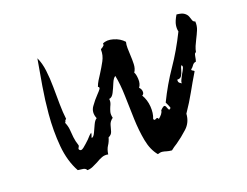

<svg xmlns="http://www.w3.org/2000/svg" viewBox="-77 -629 983 763"><g transform="rotate(-15 414.0 -247.5)"><path d="M766 -460Q769 -441 763.5 -424Q758 -407 751 -390Q746 -378 742 -365.5Q738 -353 737 -341Q731 -341 730 -327Q729 -313 727 -305Q717 -303 712.5 -294.5Q708 -286 701 -280Q700 -276 706 -274Q712 -272 712 -269Q692 -228 676 -192Q660 -156 637 -115Q638 -79 615 -54Q592 -29 569 -10Q562 -5 555.5 0.5Q549 6 544 11Q538 11 532.5 10.5Q527 10 522 9Q514 7 505.5 6.5Q497 6 486 11Q461 -14 449 -56.5Q437 -99 431 -148.5Q425 -198 419.5 -247Q414 -296 403 -333Q394 -327 388 -307.5Q382 -288 375 -270.5Q368 -253 356 -251Q358 -242 356.5 -234.5Q355 -227 352 -220Q349 -211 347 -200.5Q345 -190 350 -175Q337 -164 334.5 -150Q332 -136 329.5 -123.5Q327 -111 314 -104Q311 -87 303.5 -73.5Q296 -60 295 -39Q281 -41 268.5 -35Q256 -29 244 -20Q233 -13 222 -7Q211 -1 199 0Q195 -8 184.5 -9Q174 -10 162 -10Q131 -56 119.5 -120.5Q108 -185 108 -256Q108 -312 112.5 -369Q117 -426 122 -481Q136 -457 143 -424Q150 -391 153.5 -354Q157 -317 160.5 -282Q164 -247 170 -219Q165 -215 165 -211Q165 -207 162 -205Q171 -188 173.5 -172.5Q176 -157 179 -141Q182 -125 191 -104Q191 -101 189 -97Q186 -93 187 -89Q194 -78 206.5 -90Q219 -102 232 -117Q237 -124 242 -130Q247 -136 252 -140Q252 -136 251.5 -132.5Q251 -129 250 -127Q248 -121 249 -119Q257 -121 262.5 -136.5Q268 -152 274 -168.5Q280 -185 288 -190Q274 -217 287.5 -240Q301 -263 315 -280Q324 -291 328.5 -298.5Q333 -306 325 -309Q328 -321 334 -333Q340 -345 347 -358Q358 -379 368 -402Q378 -425 375 -449Q376 -452 382 -455Q385 -458 388 -461Q391 -464 389 -470Q406 -481 433.5 -475.5Q461 -470 479 -453Q477 -441 478.5 -427.5Q480 -414 482 -399Q485 -379 486 -359.5Q487 -340 479 -326Q485 -319 488 -298Q491 -277 482 -263Q491 -256 492.5 -245Q494 -234 486 -230Q502 -208 506.5 -179.5Q511 -151 504 -129Q506 -124 508.5 -124Q511 -124 514 -126Q516 -128 519.5 -128.5Q523 -129 526 -123Q534 -131 539 -138.5Q544 -146 544 -154Q557 -170 562 -167Q567 -164 569 -157Q573 -148 576 -148Q583 -152 581.5 -156Q580 -160 576 -167Q575 -169 573 -172Q571 -175 569 -179Q595 -247 629 -307Q663 -367 691 -439Q687 -450 688 -465.5Q689 -481 701 -506Q723 -506 733.5 -499.5Q744 -493 748 -484Q752 -475 755 -468Q758 -461 766 -460ZM667 -306Q664 -300 662 -287.5Q660 -275 655 -265Q650 -255 637 -255Q636 -244 643.5 -240Q651 -236 651 -236Q649 -242 653 -251.5Q657 -261 661 -271Q667 -283 670.5 -293Q674 -303 667 -306Z"/></g></svg>

Font: Yuji Boku
Style: Regular
Weight: 400
Designer: Kataoka Yuji
Foundry: Kinuta Font Factory
Version: Version 3.002